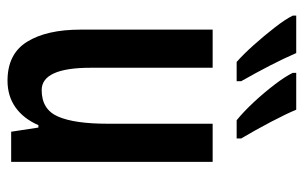

<svg xmlns="http://www.w3.org/2000/svg" viewBox="-170 -636 816 516"><g transform="rotate(90 238.0 -378.0)"><path d="M415 -541.5V0H334L322.8 -73.2H316.4Q298.8 -33.2 268.6 -11.7Q238.3 9.8 196.8 9.8Q125 9.8 92.3 -42.7Q59.6 -95.2 59.6 -187V-541.5H162.1V-213.9Q162.1 -82 222.2 -82Q274.4 -82 293.5 -126.5Q312.5 -170.9 312.5 -258.8V-541.5ZM274.9 -766.1Q285.2 -740.7 307.6 -698Q330.1 -655.3 352.1 -618.2V-606H303.2Q280.3 -624.5 254.4 -652.3Q228.5 -680.2 206.8 -708.7Q185.1 -737.3 175.8 -756.8V-766.1ZM122.6 -766.1Q137.2 -732.4 156.7 -694.6Q176.3 -656.7 198.2 -618.2V-606H146.5Q126.5 -623.5 101.3 -651.6Q76.2 -679.7 54 -708.3Q31.7 -736.8 22 -756.8V-766.1Z"/></g></svg>

Font: Open Sans Condensed SemiBold
Style: Regular
Weight: 600
Width: 3
Designer: Monotype Design Team
Foundry: Monotype Imaging Inc.
Version: Version 3.000; ttfautohint (v1.8.4)